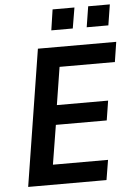

<svg xmlns="http://www.w3.org/2000/svg" viewBox="-60 -944 682 989"><g transform="rotate(-5 281.0 -450.0)"><path d="M45 0 157 -705H562L546 -602H260L229 -407H494L478 -306H215L182 -103H467L450 0ZM417 -793 434 -900H546L529 -793ZM234 -793 250 -900H363L345 -793Z"/></g></svg>

Font: Nunito Sans 7pt Condensed
Style: Bold Italic
Weight: 700
Width: 3
Italic angle: -9°
Designer: Vernon Adams
Foundry: Vernon Adams
Version: Version 3.101;gftools[0.9.27]